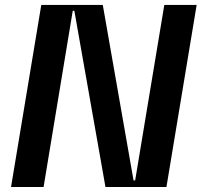

<svg xmlns="http://www.w3.org/2000/svg" viewBox="-20 -747 806 767"><path d="M636.4 -727.3 519.9 -26.3H513.5L390.6 -727.3H144.9L24.1 0H154.1L270.6 -703.8H277L401.3 0H644.9L765.6 -727.3Z"/></svg>

Font: Riot Sans 2.0
Style: Bold Italic
Weight: 600
Italic angle: -9.39999°
Designer: Rasmus Andersson
Foundry: rsms
Version: Version 3.006;hotconv 1.0.109;makeotfexe 2.5.65596